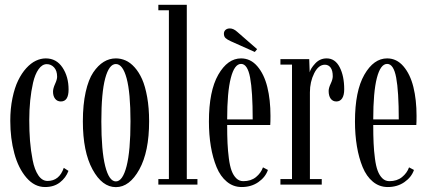

<svg xmlns="http://www.w3.org/2000/svg" viewBox="-20 -770 1781 801"><path d="M168 10.3Q124 10.3 90.3 -28.8Q56.6 -67.9 39.8 -130.1Q22.9 -192.4 22.9 -266.1Q22.9 -317.4 32 -360.8Q41 -404.3 55.7 -434.3Q70.3 -464.4 89.6 -485.6Q108.9 -506.8 129.6 -516.6Q150.4 -526.4 170.9 -526.4Q215.3 -526.4 240.7 -488.3Q266.1 -450.2 266.1 -396.5Q266.1 -346.7 233.9 -346.7Q218.8 -346.7 210 -357.9Q201.2 -369.1 201.2 -387.7Q201.2 -400.9 209.7 -419.7Q218.3 -438.5 218.3 -449.7Q218.3 -475.1 205.6 -488.8Q192.9 -502.4 175.3 -502.4Q155.8 -502.4 140.9 -481.2Q126 -460 117.9 -424.8Q109.9 -389.6 106 -350.6Q102.1 -311.5 102.1 -269Q102.1 -222.7 105.2 -182.4Q108.4 -142.1 116.2 -102.1Q124 -62 139.9 -38.6Q155.8 -15.1 178.2 -15.1Q227.5 -15.1 246.1 -69.8L265.6 -57.1Q254.9 -28.3 230 -9Q205.1 10.3 168 10.3Z M325.7 -263.7Q325.7 -333.5 337.4 -386Q349.1 -438.5 369.1 -468Q389.2 -497.6 412.8 -512Q436.5 -526.4 463.4 -526.4Q484.4 -526.4 503.9 -517.8Q523.4 -509.3 541.5 -489.3Q559.6 -469.2 572.8 -439.7Q585.9 -410.2 594 -365Q602.1 -319.8 602.1 -263.7Q602.1 -137.2 561.3 -63.2Q520.5 10.7 463.4 10.7Q406.2 10.7 366 -63.2Q325.7 -137.2 325.7 -263.7ZM524.4 -263.7Q524.4 -383.3 508.3 -443.1Q492.2 -502.9 463.4 -502.9Q435.1 -502.9 418.9 -443.1Q402.8 -383.3 402.8 -263.7Q402.8 -141.1 418.9 -77.1Q435.1 -13.2 463.4 -13.2Q491.7 -13.2 508.1 -76.9Q524.4 -140.6 524.4 -263.7Z M640.6 0V-22.9H684.6V-727.1H640.6V-750H759.3V-22.9H803.7V0Z M1043 -553.2 943.4 -597.7Q928.2 -604.5 921.1 -611.1Q914.1 -617.7 914.1 -629.4Q914.1 -639.2 920.9 -645.3Q927.7 -651.4 939 -651.4Q954.1 -651.4 969.7 -637.2L1052.7 -564.9ZM988.3 10.3Q953.1 10.3 926.3 -12Q899.4 -34.2 883.5 -72.8Q867.7 -111.3 859.6 -159.4Q851.6 -207.5 851.6 -263.2Q851.6 -390.1 890.6 -458.3Q929.7 -526.4 985.8 -526.4Q1025.4 -526.4 1053.7 -493.4Q1082 -460.4 1095.2 -407Q1108.4 -353.5 1108.4 -286.1Q1108.4 -260.7 1107.4 -248.5H927.7Q927.7 -204.6 929.2 -172.6Q930.7 -140.6 934.8 -108.9Q939 -77.1 946.3 -57.6Q953.6 -38.1 965.8 -26.1Q978 -14.2 995.1 -14.2Q1026.9 -14.2 1047.9 -31.2Q1068.8 -48.3 1077.1 -71.8L1097.7 -61Q1087.4 -30.8 1057.9 -10.3Q1028.3 10.3 988.3 10.3ZM985.8 -503.4Q958 -503.4 942.9 -444.6Q927.7 -385.7 927.7 -272H1034.2Q1034.2 -389.2 1023.4 -446.3Q1012.7 -503.4 985.8 -503.4Z M1149.9 0V-22.9H1198.2V-500.5H1149.9V-523.4H1270L1272 -468.3Q1275.4 -483.9 1294.9 -505.1Q1314.5 -526.4 1342.8 -526.4Q1377.9 -526.4 1397 -489.7Q1416 -453.1 1416 -397.5Q1416 -373 1407.5 -359.9Q1398.9 -346.7 1383.3 -346.7Q1368.2 -346.7 1359.6 -358.4Q1351.1 -370.1 1351.1 -390.6Q1351.1 -402.8 1359.6 -420.9Q1368.2 -439 1368.2 -451.7Q1368.2 -475.6 1359.4 -487.8Q1350.6 -500 1335.4 -500Q1308.6 -500 1290.8 -464.4Q1272.9 -428.7 1272.9 -384.8V-22.9H1322.3V0Z M1597.7 10.3Q1562.5 10.3 1535.6 -12Q1508.8 -34.2 1492.9 -72.8Q1477.1 -111.3 1469 -159.4Q1460.9 -207.5 1460.9 -263.2Q1460.9 -390.1 1500 -458.3Q1539.1 -526.4 1595.2 -526.4Q1634.8 -526.4 1663.1 -493.4Q1691.4 -460.4 1704.6 -407Q1717.8 -353.5 1717.8 -286.1Q1717.8 -260.7 1716.8 -248.5H1537.1Q1537.1 -204.6 1538.6 -172.6Q1540 -140.6 1544.2 -108.9Q1548.3 -77.1 1555.7 -57.6Q1563 -38.1 1575.2 -26.1Q1587.4 -14.2 1604.5 -14.2Q1636.2 -14.2 1657.2 -31.2Q1678.2 -48.3 1686.5 -71.8L1707 -61Q1696.8 -30.8 1667.2 -10.3Q1637.7 10.3 1597.7 10.3ZM1595.2 -503.4Q1567.4 -503.4 1552.2 -444.6Q1537.1 -385.7 1537.1 -272H1643.6Q1643.6 -389.2 1632.8 -446.3Q1622.1 -503.4 1595.2 -503.4Z"/></svg>

Font: Imbue
Style: Regular
Weight: 400
Designer: Tyler Finck
Foundry: Etcetera Type Company
Version: Version 0.910